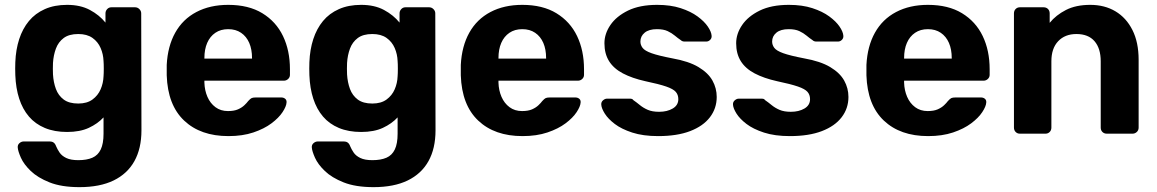

<svg xmlns="http://www.w3.org/2000/svg" viewBox="-20 -550 4762 790"><path d="M307 220Q233 220 184 200.5Q135 181 106.5 153.5Q78 126 66 99Q54 72 53 57Q52 46 60 39Q68 32 78 32H185Q194 32 200.5 36.5Q207 41 211 52Q216 64 225 77.5Q234 91 252.5 100Q271 109 302 109Q337 109 360 99Q383 89 394.5 65Q406 41 406 0V-67Q382 -41 345.5 -24Q309 -7 256 -7Q204 -7 164.5 -23.5Q125 -40 99 -70.5Q73 -101 59 -144Q45 -187 43 -241Q42 -268 43 -294Q45 -346 59 -389Q73 -432 99 -463.5Q125 -495 164.5 -512.5Q204 -530 256 -530Q311 -530 350 -509Q389 -488 414 -457V-495Q414 -505 421 -512.5Q428 -520 438 -520H536Q546 -520 553.5 -512.5Q561 -505 561 -495L562 -14Q562 61 533 113Q504 165 447.5 192.5Q391 220 307 220ZM302 -124Q338 -124 360.5 -140.5Q383 -157 394 -182.5Q405 -208 406 -236Q407 -247 407 -267.5Q407 -288 406 -299Q405 -327 394 -352.5Q383 -378 360.5 -394Q338 -410 302 -410Q264 -410 242 -393.5Q220 -377 210 -350Q200 -323 198 -291Q197 -267 198 -244Q200 -211 210 -184Q220 -157 242 -140.5Q264 -124 302 -124Z M920 10Q805 10 737.5 -54Q670 -118 666 -240Q666 -248 666 -261.5Q666 -275 666 -283Q670 -360 701 -415.5Q732 -471 788 -500.5Q844 -530 919 -530Q1003 -530 1059.5 -495.5Q1116 -461 1144.5 -401.5Q1173 -342 1173 -265V-242Q1173 -232 1165.5 -225Q1158 -218 1148 -218H821Q821 -217 821 -214.5Q821 -212 821 -210Q822 -178 833.5 -151.5Q845 -125 866.5 -109Q888 -93 918 -93Q943 -93 959 -100Q975 -107 985.5 -117Q996 -127 1001 -134Q1010 -144 1015.5 -146.5Q1021 -149 1033 -149H1137Q1147 -149 1153.5 -143.5Q1160 -138 1159 -128Q1158 -112 1142.5 -88.5Q1127 -65 1097 -42.5Q1067 -20 1022.5 -5Q978 10 920 10ZM821 -309H1017V-311Q1017 -347 1005.5 -373.5Q994 -400 972 -415Q950 -430 919 -430Q888 -430 866 -415Q844 -400 832.5 -373.5Q821 -347 821 -311Z M1517 220Q1443 220 1394 200.5Q1345 181 1316.5 153.5Q1288 126 1276 99Q1264 72 1263 57Q1262 46 1270 39Q1278 32 1288 32H1395Q1404 32 1410.5 36.5Q1417 41 1421 52Q1426 64 1435 77.5Q1444 91 1462.5 100Q1481 109 1512 109Q1547 109 1570 99Q1593 89 1604.5 65Q1616 41 1616 0V-67Q1592 -41 1555.5 -24Q1519 -7 1466 -7Q1414 -7 1374.5 -23.5Q1335 -40 1309 -70.5Q1283 -101 1269 -144Q1255 -187 1253 -241Q1252 -268 1253 -294Q1255 -346 1269 -389Q1283 -432 1309 -463.5Q1335 -495 1374.5 -512.5Q1414 -530 1466 -530Q1521 -530 1560 -509Q1599 -488 1624 -457V-495Q1624 -505 1631 -512.5Q1638 -520 1648 -520H1746Q1756 -520 1763.5 -512.5Q1771 -505 1771 -495L1772 -14Q1772 61 1743 113Q1714 165 1657.5 192.5Q1601 220 1517 220ZM1512 -124Q1548 -124 1570.5 -140.5Q1593 -157 1604 -182.5Q1615 -208 1616 -236Q1617 -247 1617 -267.5Q1617 -288 1616 -299Q1615 -327 1604 -352.5Q1593 -378 1570.5 -394Q1548 -410 1512 -410Q1474 -410 1452 -393.5Q1430 -377 1420 -350Q1410 -323 1408 -291Q1407 -267 1408 -244Q1410 -211 1420 -184Q1430 -157 1452 -140.5Q1474 -124 1512 -124Z M2130 10Q2015 10 1947.5 -54Q1880 -118 1876 -240Q1876 -248 1876 -261.5Q1876 -275 1876 -283Q1880 -360 1911 -415.5Q1942 -471 1998 -500.5Q2054 -530 2129 -530Q2213 -530 2269.5 -495.5Q2326 -461 2354.5 -401.5Q2383 -342 2383 -265V-242Q2383 -232 2375.5 -225Q2368 -218 2358 -218H2031Q2031 -217 2031 -214.5Q2031 -212 2031 -210Q2032 -178 2043.5 -151.5Q2055 -125 2076.5 -109Q2098 -93 2128 -93Q2153 -93 2169 -100Q2185 -107 2195.5 -117Q2206 -127 2211 -134Q2220 -144 2225.5 -146.5Q2231 -149 2243 -149H2347Q2357 -149 2363.5 -143.5Q2370 -138 2369 -128Q2368 -112 2352.5 -88.5Q2337 -65 2307 -42.5Q2277 -20 2232.5 -5Q2188 10 2130 10ZM2031 -309H2227V-311Q2227 -347 2215.5 -373.5Q2204 -400 2182 -415Q2160 -430 2129 -430Q2098 -430 2076 -415Q2054 -400 2042.5 -373.5Q2031 -347 2031 -311Z M2688 10Q2626 10 2581.5 -4.5Q2537 -19 2509.5 -40Q2482 -61 2468.5 -82.5Q2455 -104 2454 -119Q2453 -130 2461 -137Q2469 -144 2477 -144H2574Q2577 -144 2580 -143Q2583 -142 2586 -138Q2599 -129 2613 -117.5Q2627 -106 2645.5 -98Q2664 -90 2692 -90Q2725 -90 2748 -103.5Q2771 -117 2771 -142Q2771 -160 2760.5 -172Q2750 -184 2721 -194Q2692 -204 2635 -216Q2581 -228 2543 -248Q2505 -268 2486 -298.5Q2467 -329 2467 -372Q2467 -411 2491.5 -447Q2516 -483 2564 -506.5Q2612 -530 2684 -530Q2739 -530 2780.5 -516.5Q2822 -503 2850 -482.5Q2878 -462 2892.5 -440.5Q2907 -419 2908 -403Q2909 -393 2902 -386Q2895 -379 2886 -379H2797Q2792 -379 2788 -380.5Q2784 -382 2781 -385Q2769 -393 2756.5 -403.5Q2744 -414 2727 -422Q2710 -430 2683 -430Q2650 -430 2632.5 -415.5Q2615 -401 2615 -379Q2615 -365 2624 -353Q2633 -341 2661 -331Q2689 -321 2746 -310Q2814 -298 2854 -274Q2894 -250 2911.5 -218.5Q2929 -187 2929 -151Q2929 -104 2901 -67.5Q2873 -31 2819.5 -10.5Q2766 10 2688 10Z M3230 10Q3168 10 3123.5 -4.5Q3079 -19 3051.5 -40Q3024 -61 3010.5 -82.5Q2997 -104 2996 -119Q2995 -130 3003 -137Q3011 -144 3019 -144H3116Q3119 -144 3122 -143Q3125 -142 3128 -138Q3141 -129 3155 -117.5Q3169 -106 3187.5 -98Q3206 -90 3234 -90Q3267 -90 3290 -103.5Q3313 -117 3313 -142Q3313 -160 3302.5 -172Q3292 -184 3263 -194Q3234 -204 3177 -216Q3123 -228 3085 -248Q3047 -268 3028 -298.5Q3009 -329 3009 -372Q3009 -411 3033.5 -447Q3058 -483 3106 -506.5Q3154 -530 3226 -530Q3281 -530 3322.5 -516.5Q3364 -503 3392 -482.5Q3420 -462 3434.5 -440.5Q3449 -419 3450 -403Q3451 -393 3444 -386Q3437 -379 3428 -379H3339Q3334 -379 3330 -380.5Q3326 -382 3323 -385Q3311 -393 3298.5 -403.5Q3286 -414 3269 -422Q3252 -430 3225 -430Q3192 -430 3174.5 -415.5Q3157 -401 3157 -379Q3157 -365 3166 -353Q3175 -341 3203 -331Q3231 -321 3288 -310Q3356 -298 3396 -274Q3436 -250 3453.5 -218.5Q3471 -187 3471 -151Q3471 -104 3443 -67.5Q3415 -31 3361.5 -10.5Q3308 10 3230 10Z M3799 10Q3684 10 3616.5 -54Q3549 -118 3545 -240Q3545 -248 3545 -261.5Q3545 -275 3545 -283Q3549 -360 3580 -415.5Q3611 -471 3667 -500.5Q3723 -530 3798 -530Q3882 -530 3938.5 -495.5Q3995 -461 4023.5 -401.5Q4052 -342 4052 -265V-242Q4052 -232 4044.5 -225Q4037 -218 4027 -218H3700Q3700 -217 3700 -214.5Q3700 -212 3700 -210Q3701 -178 3712.5 -151.5Q3724 -125 3745.5 -109Q3767 -93 3797 -93Q3822 -93 3838 -100Q3854 -107 3864.5 -117Q3875 -127 3880 -134Q3889 -144 3894.5 -146.5Q3900 -149 3912 -149H4016Q4026 -149 4032.5 -143.5Q4039 -138 4038 -128Q4037 -112 4021.5 -88.5Q4006 -65 3976 -42.5Q3946 -20 3901.5 -5Q3857 10 3799 10ZM3700 -309H3896V-311Q3896 -347 3884.5 -373.5Q3873 -400 3851 -415Q3829 -430 3798 -430Q3767 -430 3745 -415Q3723 -400 3711.5 -373.5Q3700 -347 3700 -311Z M4176 0Q4166 0 4159 -7Q4152 -14 4152 -25V-495Q4152 -506 4159 -513Q4166 -520 4176 -520H4274Q4285 -520 4292 -513Q4299 -506 4299 -495V-456Q4325 -488 4366 -509Q4407 -530 4466 -530Q4525 -530 4569.5 -503.5Q4614 -477 4639.5 -426.5Q4665 -376 4665 -304V-25Q4665 -14 4657.5 -7Q4650 0 4640 0H4534Q4523 0 4516 -7Q4509 -14 4509 -25V-298Q4509 -351 4483.5 -380.5Q4458 -410 4409 -410Q4362 -410 4334 -380.5Q4306 -351 4306 -298V-25Q4306 -14 4299 -7Q4292 0 4282 0Z"/></svg>

Font: Rubik Light SemiBold
Style: Regular
Weight: 600
Version: Version 2.300;gftools[0.9.30]